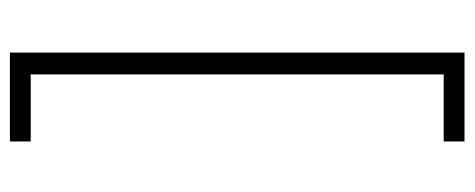

<svg xmlns="http://www.w3.org/2000/svg" viewBox="-298 -488 935 378"><g transform="rotate(90 169.0 -298.5)"><path d="M83 149V-746H258V-705H126V108H258V149Z"/></g></svg>

Font: Josefin Slab
Style: Regular
Weight: 400
Designer: Santiago Orozco
Foundry: Typemade
Version: Version 1.000